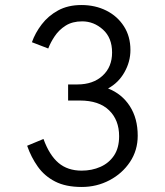

<svg xmlns="http://www.w3.org/2000/svg" viewBox="-20 -732 656 764"><path d="M305 12Q241.5 12 199.2 -9.8Q157 -31.5 130.5 -68.8Q104 -106 88 -152L153 -179Q176.5 -114.5 212.8 -83.8Q249 -53 305 -53Q345.5 -53 379.5 -68Q413.5 -83 433.8 -113.2Q454 -143.5 454 -190Q454 -254.5 414 -293.2Q374 -332 298 -332H251V-396H288Q350.5 -396 388.2 -430.8Q426 -465.5 426 -523Q426 -581.5 389.8 -614.2Q353.5 -647 307 -647Q268 -647 241.2 -630Q214.5 -613 197.8 -588Q181 -563 172 -539L107 -564Q120 -601 146 -635Q172 -669 211.2 -690.5Q250.5 -712 304 -712Q359 -712 403.2 -689.8Q447.5 -667.5 473.2 -627.2Q499 -587 499 -533Q499 -486.5 475.2 -444.5Q451.5 -402.5 410 -380Q465 -358.5 496.5 -309.8Q528 -261 528 -192Q528 -133.5 497.2 -87.5Q466.5 -41.5 415.8 -14.8Q365 12 305 12Z"/></svg>

Font: Overpass Mono Light Light
Style: Regular
Weight: 300
Monospace: yes
Version: Version 4.000